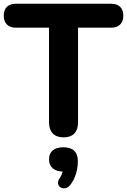

<svg xmlns="http://www.w3.org/2000/svg" viewBox="-23 -725 679 1026"><path d="M317 9Q279 9 259 -12Q239 -33 239 -71V-577H62Q31 -577 14 -594Q-3 -611 -3 -641Q-3 -672 14 -688.5Q31 -705 62 -705H571Q602 -705 619 -688.5Q636 -672 636 -641Q636 -611 619 -594Q602 -577 571 -577H394V-71Q394 -33 374.5 -12Q355 9 317 9ZM350 266Q339 279 325 281Q311 283 300 276Q289 269 287 256Q285 243 296 227Q306 213 310.5 196Q315 179 315 167L318 192Q280 192 259.5 175Q239 158 239 126Q239 95 259 78.5Q279 62 316 62Q354 62 373.5 80.5Q393 99 393 137Q393 160 388.5 182.5Q384 205 374.5 226.5Q365 248 350 266Z"/></svg>

Font: Nunito ExtraLight ExtraBold
Style: Regular
Weight: 800
Version: Version 3.602